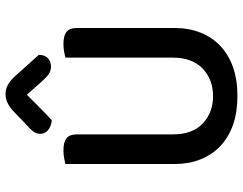

<svg xmlns="http://www.w3.org/2000/svg" viewBox="-112 -751 877 693"><g transform="rotate(-90 326.5 -404.5)"><path d="M572 -213Q572 -162 555.5 -120Q539 -78 507.5 -48Q476 -18 430.5 -2Q385 14 326 14Q268 14 222.5 -2Q177 -18 145.5 -48Q114 -78 97.5 -120Q81 -162 81 -213V-607Q88 -609 102 -611.5Q116 -614 131 -614Q160 -614 174 -603Q188 -592 188 -564V-219Q188 -148 227.5 -111Q267 -74 326 -74Q356 -74 381 -83.5Q406 -93 425 -111Q444 -129 454.5 -156Q465 -183 465 -219V-607Q472 -609 486 -611.5Q500 -614 515 -614Q544 -614 558 -603Q572 -592 572 -564ZM331 -746Q312 -727 288.5 -703.5Q265 -680 239 -656Q218 -658 204 -669Q190 -680 190 -697Q190 -712 198 -722.5Q206 -733 222 -747L273 -796Q303 -823 332 -823Q351 -823 365 -815.5Q379 -808 394 -793L475 -703Q475 -682 463.5 -670.5Q452 -659 432 -659Q418 -659 406.5 -666.5Q395 -674 378 -693Z"/></g></svg>

Font: Baloo Chettan 2 Medium
Style: Regular
Weight: 500
Designer: Maithili Shingre, Unnati Kotecha and Ek Type
Foundry: Ek Type
Version: Version 1.640;hotconv 1.0.111;makeotfexe 2.5.65597; ttfautoh